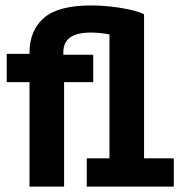

<svg xmlns="http://www.w3.org/2000/svg" viewBox="-20 -690 672 710"><path d="M89.1 0V-386.3H4.9V-490.8H111L89.1 -449.2V-495.2Q89.1 -576.9 142 -623.4Q194.9 -669.9 317.9 -669.9Q347.9 -669.9 384.4 -666.3Q421 -662.6 455.3 -655.4Q489.6 -648.2 512.7 -637.3V-104.4H622.7V0H300.9V-104.4H384.8V-562.6Q366.7 -566.2 348.7 -567.9Q330.8 -569.6 315.7 -569.6Q266.6 -569.6 240.4 -552.2Q214.2 -534.8 214.2 -495.8V-449.2L192.2 -487.5H324.7V-386.3H217V0Z"/></svg>

Font: Anaheim
Style: Regular
Weight: 400
Designer: Vernon Adams
Foundry: Vernon Adams
Version: Version 2.001